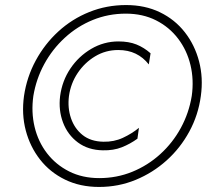

<svg xmlns="http://www.w3.org/2000/svg" viewBox="-20 -730 819 760"><path d="M253 -350Q260 -400 287.5 -441Q315 -482 356.5 -507Q398 -532 448 -532Q487 -532 517 -517.5Q547 -503 569 -475L576 -519Q550 -542 520 -554Q490 -566 449 -566Q391 -566 341 -536.5Q291 -507 258.5 -458.5Q226 -410 218 -350Q211 -294 229.5 -245Q248 -196 288.5 -166Q329 -136 387 -135Q429 -134 462 -147Q495 -160 524 -181L530 -224Q502 -201 466.5 -184.5Q431 -168 389 -169Q339 -170 307 -195.5Q275 -221 261 -262Q247 -303 253 -350ZM112 -350Q123 -417 155 -476Q187 -535 236.5 -580.5Q286 -626 347.5 -651Q409 -676 478 -676Q545 -676 597.5 -649.5Q650 -623 685 -577Q720 -531 734 -472.5Q748 -414 739 -350Q728 -283 696 -224Q664 -165 614.5 -120Q565 -75 503.5 -50Q442 -25 373 -25Q306 -25 253.5 -51.5Q201 -78 166 -123.5Q131 -169 117 -227.5Q103 -286 112 -350ZM75 -350Q65 -278 82 -213.5Q99 -149 138.5 -98.5Q178 -48 237.5 -19Q297 10 372 10Q449 10 517 -18Q585 -46 639.5 -95Q694 -144 729.5 -209.5Q765 -275 775 -350Q785 -422 768 -487Q751 -552 711.5 -602.5Q672 -653 613 -681.5Q554 -710 479 -710Q402 -710 333.5 -682.5Q265 -655 211 -605.5Q157 -556 121.5 -490.5Q86 -425 75 -350Z"/></svg>

Font: Jost Light
Style: Italic
Weight: 300
Italic angle: -5°
Version: Version 3.710